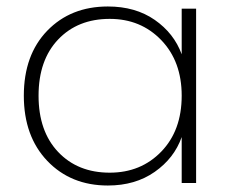

<svg xmlns="http://www.w3.org/2000/svg" viewBox="-20 -570 713 598"><path d="M54.2 -272Q54.2 -398.9 127.2 -474.4Q200.2 -549.8 315.9 -549.8Q401.9 -549.8 461.9 -508.1Q522 -466.3 545.9 -400.9V-543H590.8V0H545.9V-143.1Q522.5 -77.1 461.9 -34.7Q401.4 7.8 315.9 7.8Q200.7 7.8 127.4 -68.8Q54.2 -145.5 54.2 -272ZM545.9 -272Q545.9 -378.9 482.2 -445.1Q418.5 -511.2 321.8 -511.2Q222.2 -511.2 161.1 -447Q100.1 -382.8 100.1 -272Q100.1 -161.1 161.1 -96.7Q222.2 -32.2 321.8 -32.2Q418.9 -32.2 482.4 -97.9Q545.9 -163.6 545.9 -272Z"/></svg>

Font: SVN-Poppins ExtraLight
Style: Regular
Weight: 200
Designer: Ninad Kale (Devanagari), Jonny Pinhorn (Latin)
Foundry: Indian Type Foundry
Version: Version 3.002 2017